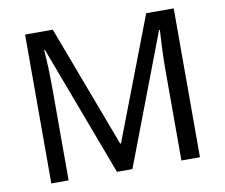

<svg xmlns="http://www.w3.org/2000/svg" viewBox="-78 -810 1064 907"><g transform="rotate(-10 453.5 -357.0)"><path d="M412 0 177 -626H173Q176 -595 178 -542.5Q180 -490 180 -433V0H97V-714H230L450 -129H454L678 -714H810V0H721V-439Q721 -491 723.5 -542Q726 -593 728 -625H724L486 0Z"/></g></svg>

Font: Noto Sans Tifinagh Air
Style: Regular
Weight: 400
Designer: JamraPatel
Foundry: JamraPatel LLC
Version: Version 2.006; ttfautohint (v1.8.4.7-5d5b)